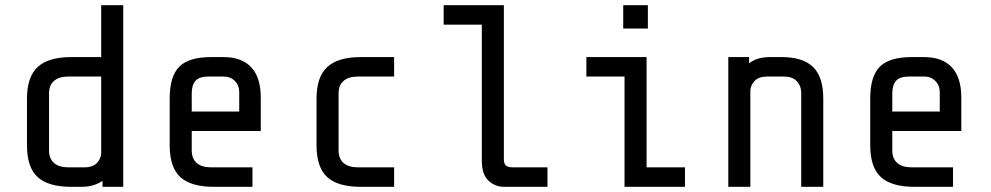

<svg xmlns="http://www.w3.org/2000/svg" viewBox="-20 -720 3820 740"><path d="M295 0H254Q166 0 125 -37.5Q84 -75 84 -160V-340Q84 -424 125.5 -462Q167 -500 254 -500H370V-700H455V0H375V-23Q342 0 295 0ZM370 -130V-425H244Q207 -425 188 -408Q169 -391 169 -360V-140Q169 -109 188 -92Q207 -75 244 -75H305Q338 -75 354 -92.5Q370 -110 370 -130Z M634 -160V-340Q634 -426 671 -463Q708 -500 794 -500H841Q912 -500 948.5 -460.5Q985 -421 985 -345V-215H719V-140Q719 -109 738 -92Q757 -75 794 -75H953V0H804Q716 0 675 -37.5Q634 -75 634 -160ZM902 -365Q902 -391 885 -408Q868 -425 842 -425H784Q748 -425 733.5 -408.5Q719 -392 719 -360V-290H902Z M1200 -160V-340Q1200 -424 1241.5 -462Q1283 -500 1370 -500H1499V-425H1360Q1323 -425 1304 -408Q1285 -391 1285 -360V-140Q1285 -109 1304 -92Q1323 -75 1360 -75H1499V0H1370Q1282 0 1241 -37.5Q1200 -75 1200 -160Z M1837 -100V-625H1690V-700H1922V-105Q1922 -89 1930 -82Q1938 -75 1957 -75H2090V0H1922Q1888 0 1862.5 -24Q1837 -48 1837 -100Z M2477 -700V-610H2382V-700ZM2240 -425V-500H2472V-75H2620V0H2387V-425Z M2867 -500V-476Q2898 -500 2947 -500H2993Q3074 -500 3113.5 -462Q3153 -424 3153 -340V0H3068V-360Q3068 -390 3050.5 -407.5Q3033 -425 3003 -425H2937Q2904 -425 2888 -407.5Q2872 -390 2872 -370V0H2787V-500Z M3334 -160V-340Q3334 -426 3371 -463Q3408 -500 3494 -500H3541Q3612 -500 3648.5 -460.5Q3685 -421 3685 -345V-215H3419V-140Q3419 -109 3438 -92Q3457 -75 3494 -75H3653V0H3504Q3416 0 3375 -37.5Q3334 -75 3334 -160ZM3602 -365Q3602 -391 3585 -408Q3568 -425 3542 -425H3484Q3448 -425 3433.5 -408.5Q3419 -392 3419 -360V-290H3602Z"/></svg>

Font: Share Tech Mono
Style: Regular
Weight: 400
Designer: Ralph Oliver du Carrois
Foundry: Ralph Oliver du Carrois
Version: Version 1.003